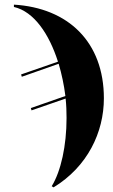

<svg xmlns="http://www.w3.org/2000/svg" viewBox="-20 -568 488 828"><path d="M203 235 211 240C357 151 428 3 428 -144C428 -387 274 -534 40 -548V-538C127 -518 192 -421 230 -302L71 -247L74 -237L233 -293C246 -249 256 -202 262 -154L113 -102L116 -92L263 -143C266 -115 267 -87 267 -59C267 60 243 170 203 235Z"/></svg>

Font: Noto Serif Display Condensed Black
Style: Regular
Weight: 900
Width: 3
Designer: Monotype Design Team
Foundry: Monotype Imaging Inc.
Version: Version 2.009